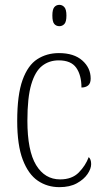

<svg xmlns="http://www.w3.org/2000/svg" viewBox="-20 -762 428 792"><path d="M225 10Q175 10 136 -16.5Q97 -43 74 -103Q51 -163 51 -263Q51 -371 73 -432Q95 -493 134 -518Q173 -543 223 -543Q285 -543 319.5 -512.5Q354 -482 354 -438Q354 -418 343.5 -409.5Q333 -401 316 -401Q316 -452 294.5 -482.5Q273 -513 222 -513Q183 -513 154 -490.5Q125 -468 109 -414Q93 -360 93 -264Q93 -140 129 -81Q165 -22 228 -22Q277 -22 305 -50.5Q333 -79 346 -114Q356 -105 356 -85Q356 -66 341 -44Q326 -22 297 -6Q268 10 225 10ZM225 -654Q212 -654 204 -663Q196 -672 196 -698Q196 -723 204 -732.5Q212 -742 225 -742Q237 -742 245.5 -732.5Q254 -723 254 -698Q254 -672 245.5 -663Q237 -654 225 -654Z"/></svg>

Font: Noto Serif Lao Condensed ExtraLight
Style: Regular
Weight: 200
Width: 3
Designer: Monotype Design Team
Foundry: Monotype Imaging Inc.
Version: Version 2.003; ttfautohint (v1.8.4.7-5d5b)